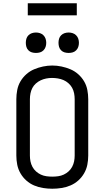

<svg xmlns="http://www.w3.org/2000/svg" viewBox="-20 -1147 640 1175"><path d="M300 8Q272 8 243.5 3.5Q215 -1 189 -12Q163 -23 141.5 -42Q120 -61 105.5 -86Q91 -111 85.5 -139Q80 -167 80 -195V-540Q80 -568 85.5 -596.5Q91 -625 105.5 -649.5Q120 -674 141.5 -693Q163 -712 189 -723Q215 -734 243.5 -740Q272 -746 300 -746Q328 -746 356.5 -740Q385 -734 411 -723Q437 -712 458.5 -693Q480 -674 494.5 -649.5Q509 -625 514.5 -596.5Q520 -568 520 -540V-195Q520 -167 514.5 -139Q509 -111 494.5 -86Q480 -61 458.5 -42Q437 -23 411 -12Q385 -1 356.5 3.5Q328 8 300 8ZM300 -66Q318 -66 336 -68.5Q354 -71 370 -78.5Q386 -86 399.5 -98Q413 -110 421.5 -126Q430 -142 433.5 -159.5Q437 -177 437 -195V-540Q437 -558 433.5 -576Q430 -594 421.5 -609.5Q413 -625 399 -637.5Q385 -650 368.5 -657Q352 -664 334 -667Q316 -670 298 -670Q280 -670 262.5 -666.5Q245 -663 229 -655.5Q213 -648 199.5 -636Q186 -624 178 -608.5Q170 -593 166.5 -575.5Q163 -558 163 -540V-195Q163 -177 166.5 -159.5Q170 -142 178.5 -126Q187 -110 200.5 -98Q214 -86 230 -78.5Q246 -71 264 -68.5Q282 -66 300 -66ZM400 -823Q387 -823 375 -826.5Q363 -830 354 -839Q345 -848 341.5 -860Q338 -872 338 -885Q338 -898 341.5 -910Q345 -922 354 -931Q363 -940 375 -944Q387 -948 400 -948Q413 -948 425 -944Q437 -940 446 -931Q455 -922 459 -910Q463 -898 463 -885Q463 -872 459 -860Q455 -848 446 -839Q437 -830 425 -826.5Q413 -823 400 -823ZM200 -823Q187 -823 175 -826.5Q163 -830 154 -839Q145 -848 141.5 -860Q138 -872 138 -885Q138 -898 141.5 -910Q145 -922 154 -931Q163 -940 175 -944Q187 -948 200 -948Q213 -948 225 -944Q237 -940 246 -931Q255 -922 259 -910Q263 -898 263 -885Q263 -872 259 -860Q255 -848 246 -839Q237 -830 225 -826.5Q213 -823 200 -823ZM150 -1053V-1127H450V-1053Z"/></svg>

Font: Zed Mono Extended
Style: Regular
Weight: 400
Width: 7
Monospace: yes
Designer: Belleve Invis
Foundry: Belleve Invis
Version: Version 1.0.0; ttfautohint (v1.8.4)